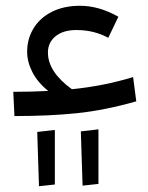

<svg xmlns="http://www.w3.org/2000/svg" viewBox="-20 -402 513 665"><path d="M452 -51Q343 -20 247 -10Q151 0 30 0L26 -84Q88 -84 147 -87Q110 -117 92 -152.5Q74 -188 74 -223Q74 -267 96 -303.5Q118 -340 159.5 -361Q201 -382 257 -382Q323 -382 390 -344L355 -271Q306 -298 244 -298Q199 -298 172.5 -276.5Q146 -255 146 -220Q146 -153 229 -93Q339 -104 441 -135ZM266 241 260 53 321 46V235ZM115 243 109 55 170 48V237Z"/></svg>

Font: FiraGO Book
Style: Italic
Weight: 350
Italic angle: -8°
Designer: bBox Type GmbH
Foundry: bBox Type GmbH
Version: Version 1.001